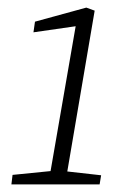

<svg xmlns="http://www.w3.org/2000/svg" viewBox="-20 -485 340 505"><path d="M246 -24 242 0H10L13 -25L113 -35L179 -416L68 -400L72 -428L207 -465L229 -457L157 -34Z"/></svg>

Font: Grenze ExtraLight
Style: Italic
Weight: 275
Italic angle: -10°
Designer: Renata Polastri
Foundry: Omnibus-Type
Version: Version 1.002; ttfautohint (v1.8)